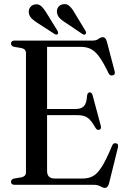

<svg xmlns="http://www.w3.org/2000/svg" viewBox="-20 -897 614 932"><path d="M33.5 -685.5Q33.5 -700 50.5 -700H429Q447.5 -700 458.2 -708.2Q469 -716.5 479 -716.5Q493 -716.5 499 -694L536.5 -551Q541 -534 526.5 -531Q512.5 -528 506 -543.5Q481 -595.5 461 -622.5Q441 -649.5 420.2 -659.5Q399.5 -669.5 373 -669.5H208.5V-368H347.5Q374.5 -368 387.5 -381.8Q400.5 -395.5 402.5 -432Q404.5 -447.5 414.5 -448.5Q425.5 -449.5 429.5 -434.5L469 -287.5Q473.5 -270.5 462 -267Q450.5 -264 443.5 -276.5Q423 -313 405.2 -325.5Q387.5 -338 356 -338H208.5V-67.5Q208.5 -30.5 245 -30.5H382Q410 -30.5 431.5 -42.2Q453 -54 474.5 -88Q496 -122 524 -189.5Q530 -204.5 543 -201.5Q557 -199 552 -179.5L509.5 -7.5Q503.5 15 489.5 15Q479.5 15 467.2 7.5Q455 0 433.5 0H50.5Q33.5 0 33.5 -14.5Q33.5 -26 47 -30L85 -36.5Q106 -41.5 106 -60.5V-639.5Q106 -658.5 85 -663.5L47 -670Q33.5 -674 33.5 -685.5ZM344.5 -830.5 394.5 -748Q400.5 -737 395.5 -732Q390 -725.5 380 -732L299 -786.5Q281.5 -797 270.2 -808.5Q259 -820 256.5 -836.5Q254.5 -851.5 263.2 -863Q272 -874.5 287 -876.5Q305 -879.5 318.5 -866.5Q332 -853.5 344.5 -830.5ZM208 -830.5 258.5 -748.5Q264.5 -738 260.5 -732Q255 -726 245 -732L163 -785Q146 -795.5 134.2 -806.8Q122.5 -818 120 -834.5Q117.5 -849 126 -861Q134.5 -873 149.5 -875.5Q167.5 -879 181 -866.2Q194.5 -853.5 208 -830.5Z"/></svg>

Font: Fraunces 144pt Soft
Style: Regular
Weight: 400
Version: Version 1.000;[0bf87f6ff]